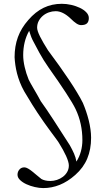

<svg xmlns="http://www.w3.org/2000/svg" viewBox="-20 -733 546 990"><path d="M404.8 -10.3Q404.8 -53.2 396.2 -93Q387.7 -132.8 369.6 -170.9Q356 -199.2 320.3 -253.9Q284.7 -308.6 231.9 -382.8Q203.6 -423.3 183.3 -460.4Q163.1 -497.6 147.9 -526.9Q141.6 -540 137.9 -551.5Q134.3 -563 130.4 -574.2Q114.7 -546.4 107.2 -515.1Q99.6 -483.9 99.6 -448.7Q99.6 -420.4 107.2 -387.5Q114.7 -354.5 127.9 -322.3Q131.8 -314.5 138.4 -302.5Q145 -290.5 153.6 -275.9Q162.1 -261.2 171.9 -244.4Q181.6 -227.5 191.4 -209V-209.5Q217.3 -173.8 254.9 -116.2Q292.5 -58.6 339.8 15.6Q353 39.1 361.8 59.1Q370.6 79.1 374 100.1Q389.6 75.7 397.2 47.4Q404.8 19 404.8 -10.3ZM449.7 -22.5Q449.7 37.1 429.9 84.5Q410.2 131.8 368.2 168.9Q329.1 203.6 287.8 220.2Q246.6 236.8 203.1 236.8Q182.6 236.8 159.4 231.4Q136.2 226.1 116.5 217Q96.7 208 83.5 195.3Q70.3 182.6 70.3 168Q70.3 152.3 80.1 141.1Q89.8 129.9 105.5 129.9Q113.8 129.9 124.5 136Q135.3 142.1 146.7 151.4Q158.2 160.6 170.2 170.9Q182.1 181.2 193.4 189.9Q200.7 194.3 212.9 197.3Q225.1 200.2 239.7 200.2Q256.8 200.2 273.7 194.6Q290.5 189 304.2 178.7Q317.9 168.5 326.4 153.6Q335 138.7 335 120.1Q335 111.3 331.3 98.9Q327.6 86.4 320.8 71.3Q314 56.2 304.4 38.8Q294.9 21.5 283.2 2.9Q282.2 1 276.1 -7.6Q270 -16.1 261.5 -27.6Q252.9 -39.1 243.4 -52Q233.9 -64.9 225.6 -76.4Q217.3 -87.9 211.7 -95.7Q206.1 -103.5 205.1 -105Q171.9 -152.3 146.7 -192.9Q121.6 -233.4 105 -261.7Q91.3 -286.1 82.3 -309.6Q73.2 -333 67.6 -355.2Q62 -377.4 59.1 -398.2Q56.2 -418.9 55.2 -438Q55.2 -494.6 72.3 -541.5Q89.4 -588.4 126 -629.9Q162.6 -672.4 205.1 -692.9Q247.6 -713.4 298.8 -713.4Q322.8 -713.4 347.4 -707.8Q372.1 -702.1 392.3 -692.4Q412.6 -682.6 425.3 -669.2Q438 -655.8 438 -640.1Q438 -621.6 428.5 -612.5Q418.9 -603.5 397.9 -603.5Q387.2 -603.5 374.3 -611.8Q361.3 -620.1 344.2 -637.2Q304.2 -675.3 267.1 -675.3Q249 -675.3 231.9 -669.2Q214.8 -663.1 201.4 -651.9Q188 -640.6 179.7 -625Q171.4 -609.4 171.4 -590.3Q171.4 -574.7 186.5 -544.4Q201.7 -514.2 227.5 -473.6Q258.3 -432.6 285.6 -394Q313 -355.5 336.2 -320.8Q359.4 -286.1 377.4 -256.1Q395.5 -226.1 407.2 -202.6Q416 -182.1 423.8 -159.2Q431.6 -136.2 437.5 -112.8Q443.4 -89.4 446.5 -66.4Q449.7 -43.5 449.7 -22.5Z"/></svg>

Font: HM XNiloofar
Style: Regular
Weight: 400
Designer: Hossein Movahhedian
Version: Version 2.8, 2015